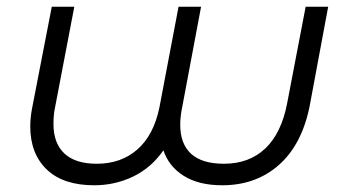

<svg xmlns="http://www.w3.org/2000/svg" viewBox="-20 -546 1030 571"><path d="M956 -526 901 -231Q878 -116 809.5 -55.5Q741 5 641 5Q571 5 526.5 -23Q482 -51 466 -99Q430 -47 376 -21Q322 5 260 5Q168 5 119 -42Q70 -89 70 -170Q70 -197 76 -227L134 -526H201L144 -228Q139 -206 139 -177Q139 -120 171.5 -89.5Q204 -59 268 -59Q340 -59 388.5 -101.5Q437 -144 454 -226L511 -526H578L522 -228Q516 -200 516 -175Q516 -118 548.5 -88.5Q581 -59 646 -59Q721 -59 769 -104.5Q817 -150 834 -239L889 -526Z"/></svg>

Font: Montserrat Alternates
Style: Italic
Weight: 400
Italic angle: -11.3°
Designer: Julieta Ulanovsky
Foundry: Julieta Ulanovsky
Version: Version 7.200